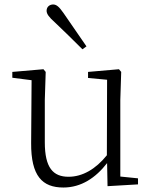

<svg xmlns="http://www.w3.org/2000/svg" viewBox="-20 -823 683 857"><path d="M366 -616C331 -667 296 -718 264 -764C244 -793 232 -803 217 -803C202 -803 188 -793 188 -775C188 -761 198 -747 225 -723C262 -688 305 -646 348 -603ZM460 8 596 0V-27L517 -35V-377L521 -502L511 -514L373 -502V-475L458 -467L457 -130C407 -68 348 -34 286 -34C217 -34 180 -74 180 -188V-377L184 -502L174 -514L35 -502V-476L121 -465L119 -185C118 -37 169 14 263 14C342 14 407 -29 458 -95Z"/></svg>

Font: Noto Serif CJK SC ExtraLight
Style: Regular
Weight: 200
Designer: Ryoko NISHIZUKA 西塚涼子 (kana & ideographs); Frank Grießhammer (Latin, Greek & Cyrillic); Wenlong ZHANG 张文龙 (bopomofo); San
Foundry: Adobe
Version: Version 2.001;hotconv 1.1.0;makeotfexe 2.6.0